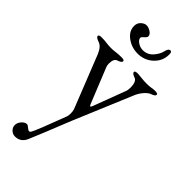

<svg xmlns="http://www.w3.org/2000/svg" viewBox="-282 -670 1008 1008"><g transform="rotate(45 221.5 -166.0)"><path d="M225 -510Q259 -510 281.5 -535Q304 -560 310 -587Q315 -612 330 -612Q340 -612 340 -592Q340 -544 304.5 -511Q269 -478 219 -478Q174 -478 138.5 -504Q103 -530 103 -568Q103 -590 118 -603.5Q133 -617 148 -617Q162 -617 178.5 -606.5Q195 -596 195 -582Q195 -574 182.5 -563.5Q170 -553 170 -547Q170 -534 187.5 -522Q205 -510 225 -510ZM28 -378Q5 -386 5 -396Q5 -405 25 -405H28Q48 -405 64.5 -402.5Q81 -400 98 -400Q115 -400 133 -402.5Q151 -405 171 -405H174Q194 -405 194 -396Q194 -386 171 -378Q149 -372 149 -335Q149 -321 153 -312L232 -116Q240 -97 247 -117L314 -295Q319 -306 319 -325Q319 -371 296 -378Q273 -386 273 -396Q273 -405 293 -405H296Q301 -405 322.5 -402.5Q344 -400 364 -400Q383 -400 397.5 -402.5Q412 -405 420 -405H423Q443 -405 443 -396Q443 -386 420 -378Q405 -373 388 -354Q371 -335 361 -311L225 13Q224 15 209 52.5Q194 90 171.5 146Q149 202 131 244Q113 285 71 285Q54 285 41 272.5Q28 260 28 243Q28 225 42 209.5Q56 194 71 194Q76 194 87 203.5Q98 213 104 213Q110 213 114 206Q127 185 190 16Q193 7 193 -7Q193 -25 189 -36L73 -329Q56 -370 28 -378Z"/></g></svg>

Font: EB Garamond SC 12
Style: Regular
Weight: 400
Version: Version 0.016 ; ttfautohint (v0.97) -l 8 -r 50 -G 200 -x 0 -